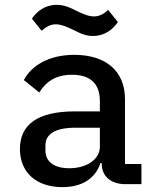

<svg xmlns="http://www.w3.org/2000/svg" viewBox="-20 -752 640 784"><path d="M492.2 0H557.5V-82.4H490.4V-346.9C490.4 -463.1 410.9 -528.1 283.4 -528.1C175.1 -528.1 106.2 -480.5 77.4 -425.1L140.3 -374.3C167.6 -418.3 207.7 -446.7 274.1 -446.7C349.1 -446.7 387.8 -410.2 387.8 -339.5V-297.2H286.6C133.2 -297.2 61.4 -243.3 61.4 -143.8C61.4 -46.9 129.3 12.1 234.7 12.1C317.1 12.1 369.7 -24.5 390.3 -86.3H395.2V-84.5C395.2 -33.4 431.5 0 492.2 0ZM110.4 -675.8 149.9 -626.4C170.1 -643.5 185.7 -652.7 208.1 -652.7C228.3 -652.7 249.6 -644.5 280.9 -629.3C302.9 -618.3 326.3 -605.1 359.7 -605.1C408 -605.1 441.1 -632.1 461.3 -661.9L421.9 -711.3C401.6 -694.2 386 -685 363.6 -685C343.4 -685 321.7 -693.2 290.8 -708.5C268.5 -719.5 245 -732.2 211.6 -732.2C163.7 -732.2 130.3 -705.6 110.4 -675.8ZM165.5 -137.4V-158C165.5 -204.5 204.9 -230.5 288 -230.5H387.8V-153.1C387.8 -101.6 334.9 -65 262.8 -65C203.1 -65 165.5 -90.2 165.5 -137.4Z"/></svg>

Font: Margiela Mono Medium
Style: Regular
Weight: 500
Designer: Mike Abbink, Paul van der Laan, Pieter van Rosmalen
Foundry: Bold Monday
Version: Version 2.003 2021